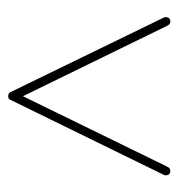

<svg xmlns="http://www.w3.org/2000/svg" viewBox="-4 -726 425 456"><g transform="rotate(-90 208.0 -497.5)"><path d="M30 -305Q24 -305 21.5 -310Q19 -315 21 -320L199 -684Q201 -690 208 -690Q215 -690 218 -684L395 -320Q397 -315 394.5 -310Q392 -305 386 -305Q379 -305 376 -311L208 -655L40 -311Q37 -305 30 -305Z"/></g></svg>

Font: Zen Loop
Style: Regular
Weight: 400
Designer: Yoshimichi Ohira
Foundry: A-1 Corp ZenFonts
Version: Version 1.000; ttfautohint (v1.8.3)